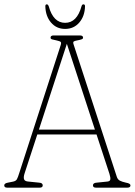

<svg xmlns="http://www.w3.org/2000/svg" viewBox="-24 -863 620 883"><path d="M172.5 -10.5Q172.5 0 158.5 0H9Q-4.5 0 -4.5 -10.5Q-4.5 -20 12.5 -23L35 -27.5Q49 -30 53.8 -38.8Q58.5 -47.5 64.5 -67L254.5 -653.5Q259 -666.5 255 -670.2Q251 -674 236.5 -677Q223 -679.5 215.8 -681.8Q208.5 -684 208.5 -689.5Q208.5 -700 222.5 -700H343.5Q358 -700 358 -689.5Q358 -684.5 351 -682Q344 -679.5 330.5 -677Q319 -675 315 -672Q311 -669 314.5 -658.5L513.5 -49Q517.5 -37.5 527.2 -32.2Q537 -27 555 -23Q576 -19.5 576 -10.5Q576 0 561.5 0H417.5Q403.5 0 403.5 -10.5Q403.5 -22 421 -23L469.5 -28Q481.5 -29 483.2 -37.2Q485 -45.5 479.5 -63L420 -244.5H147.5L89.5 -67Q83 -47.5 86.8 -38.2Q90.5 -29 106.5 -28L155.5 -23Q172.5 -22 172.5 -10.5ZM155 -267H412.5L283.5 -661.5ZM275.5 -758Q330 -758 351 -834.5Q353.5 -843 359.5 -843Q367 -843 367 -834.5Q366 -789 340.8 -759.5Q315.5 -730 275.5 -730Q235.5 -730 210.5 -759.5Q185.5 -789 184.5 -834.5Q184.5 -843 191.5 -843Q196.5 -843 200 -834.5Q221 -758 275.5 -758Z"/></svg>

Font: Fraunces 144pt S100 Thin
Style: Regular
Weight: 100
Version: Version 1.000; ttfautohint (v1.8.3)